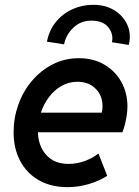

<svg xmlns="http://www.w3.org/2000/svg" viewBox="-20 -771 578 799"><path d="M261.2 7.8Q192.4 7.8 141.8 -21Q91.3 -49.8 64 -101.3Q36.6 -152.8 36.6 -220.7Q36.6 -280.3 56.4 -335.7Q76.2 -391.1 112.8 -434.3Q149.4 -477.5 199.2 -503.2Q249 -528.8 308.1 -528.8Q369.6 -528.8 415 -501.7Q460.4 -474.6 485.4 -429.2Q510.3 -383.8 510.3 -328.6Q510.3 -310.5 507.3 -290.8Q504.4 -271 499.8 -252.7Q495.1 -234.4 489.3 -220.7H117.2L131.8 -302.2H403.3Q405.3 -309.6 406 -316.4Q406.7 -323.2 406.7 -329.6Q406.7 -373 377.9 -401.9Q349.1 -430.7 302.2 -430.7Q266.1 -430.7 235.8 -413.3Q205.6 -396 183.6 -366.7Q161.6 -337.4 149.7 -301Q137.7 -264.6 137.7 -227.1Q137.7 -166 171.4 -127.4Q205.1 -88.9 265.1 -88.9Q300.3 -88.9 333.7 -101.3Q367.2 -113.8 389.6 -132.3L426.3 -39.1Q391.6 -17.6 349.1 -4.9Q306.6 7.8 261.2 7.8ZM516.1 -584 445.8 -595.2Q453.1 -629.4 430.9 -657.2Q408.7 -685.1 360.8 -685.1Q315.9 -685.1 285.4 -656Q254.9 -627 246.6 -586.4L175.3 -597.7Q184.6 -645 212.4 -679.4Q240.2 -713.9 281 -732.4Q321.8 -751 368.2 -751Q418 -751 454.8 -728.8Q491.7 -706.5 509.3 -668.9Q526.9 -631.3 516.1 -584Z"/></svg>

Font: Reddit Sans SemiBold
Style: Italic
Weight: 600
Italic angle: -11.25°
Designer: Stephen Hutchings
Version: Version 1.013